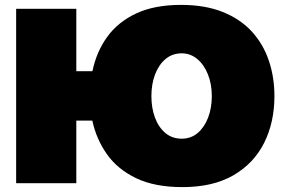

<svg xmlns="http://www.w3.org/2000/svg" viewBox="-20 -749 1166 785"><path d="M46 0V-713H292V-458H358Q374 -536.5 418 -597.8Q462 -659 536.8 -694Q611.5 -729 720 -729Q818.5 -729 890.8 -700Q963 -671 1009.8 -619.8Q1056.5 -568.5 1079.2 -501Q1102 -433.5 1102 -356Q1102 -249 1060 -165Q1018 -81 934.5 -32.5Q851 16 726 16Q612.5 16 536.5 -20.5Q460.5 -57 417 -118.8Q373.5 -180.5 357.5 -256H292V0ZM723 -182Q761 -182 788.5 -205.5Q816 -229 831 -268.5Q846 -308 846 -356Q846 -405.5 830 -445.2Q814 -485 786.2 -508Q758.5 -531 723 -531Q685 -531 657.2 -508Q629.5 -485 614.2 -445.2Q599 -405.5 599 -356Q599 -308 613.5 -268.5Q628 -229 655.8 -205.5Q683.5 -182 723 -182Z"/></svg>

Font: Commissioner Black
Style: Regular
Weight: 900
Designer: Kostas Bartsokas
Foundry: Kostas Bartsokas
Version: Version 1.000; ttfautohint (v1.8.3)